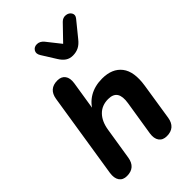

<svg xmlns="http://www.w3.org/2000/svg" viewBox="-268 -1017 1128 1128"><g transform="rotate(-45 296.0 -453.5)"><path d="M34.1 -76 117.7 -607.2Q123.3 -642.3 143.7 -660.4Q164.2 -678.4 199.5 -678.4Q232.6 -678.4 248.3 -656.7Q264.1 -635.1 258.3 -596.4L226.5 -395.3H215.5Q240.5 -446.5 286.3 -473.5Q332.1 -500.4 393.4 -500.4Q476.7 -500.4 516.9 -448.5Q557.1 -396.6 540.9 -292.4L505.1 -62.8Q499.5 -27.7 479 -9.6Q458.6 8.4 423.3 8.4Q390.2 8.4 374.3 -13.7Q358.5 -35.7 364.3 -74.4L398.7 -290Q406.8 -340.1 391.1 -365.1Q375.3 -390.1 333.4 -390.1Q280.7 -390.1 247.8 -356.5Q214.9 -322.9 205.5 -262.6L173.7 -62.8Q168.1 -27.7 147.7 -9.6Q127.2 8.4 92.1 8.4Q59 8.4 43.7 -14Q28.3 -36.5 34.1 -76ZM288.7 -767.7 234.4 -854.5Q219.8 -877.9 230.8 -896.2Q241.8 -914.4 265.7 -914.2Q289.5 -914 307.8 -892.2L375.9 -806.3L466 -899.6Q483.6 -917.2 506.5 -914.3Q529.5 -911.4 539.6 -893.7Q549.8 -875.9 534.3 -857.1L457.5 -762.7Q438.6 -738.6 417 -727.6Q395.3 -716.6 367.9 -716.6Q342.2 -716.6 323.4 -729.3Q304.5 -742 288.7 -767.7Z"/></g></svg>

Font: SN Pro Thin
Style: Italic
Weight: 200
Italic angle: -9°
Designer: Tobias Whetton
Foundry: Supernotes
Version: Version 1.003;Glyphs 3.3 (3324)